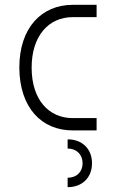

<svg xmlns="http://www.w3.org/2000/svg" viewBox="-20 -540 480 795"><path d="M380 -51H281C182 -51 111 -127 111 -260C111 -391 181 -469 281 -469H380V-520H281C154 -520 60 -427 60 -260C61 -93 153 0 281 0H380ZM260 235C321 235 361 195 361 136C361 77 321 37 260 37V75C297 75 322 100 322 136C322 172 297 196 260 196Z"/></svg>

Font: Grotesk 01 Extrafine
Style: Bold
Weight: 400
Designer: Frank Adebiaye, contributions by Jérémy Landes, Ariel Martín Pérez
Foundry: Velvetyne Type Foundry
Version: Version 3.000;Glyphs 3.1.2 (3150)